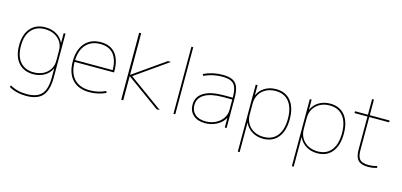

<svg xmlns="http://www.w3.org/2000/svg" viewBox="-78 -1265 4226 2020"><g transform="rotate(15 2035.0 -255.0)"><path d="M258 220Q203 220 155 208Q107 196 68 172L78 155Q115 177 160 188.5Q205 200 258 200Q371 200 420.5 144Q470 88 470 -40V-134H468Q442 -79 390 -49.5Q338 -20 270 -20Q167 -20 108.5 -87.5Q50 -155 50 -275Q50 -395 108.5 -462.5Q167 -530 270 -530Q338 -530 390 -500.5Q442 -471 468 -416H470V-520H490V-40Q490 96 435 158Q380 220 258 220ZM270 -40Q329 -40 374 -63Q419 -86 444.5 -126.5Q470 -167 470 -219V-331Q470 -384 444.5 -424Q419 -464 374 -487Q329 -510 270 -510Q176 -510 123 -449Q70 -388 70 -275Q70 -163 123 -101.5Q176 -40 270 -40Z M891 10Q770 10 704.5 -60Q639 -130 639 -260Q639 -386 701.5 -458Q764 -530 874 -530Q979 -530 1034 -463Q1089 -396 1089 -268Q1089 -264 1089 -263Q1089 -262 1089 -258H649V-278H1079L1069 -268Q1069 -388 1019.5 -449Q970 -510 874 -510Q773 -510 716 -444.5Q659 -379 659 -260Q659 -138 719 -74Q779 -10 891 -10Q936 -10 979.5 -20Q1023 -30 1060 -48L1069 -30Q1030 -11 984 -0.5Q938 10 891 10Z M1236 0V-730H1258V-278H1260L1605 -520H1639L1283 -270L1656 0H1622L1260 -262H1258V0Z M1805 0V-730H1825V0Z M2150 10Q2069 10 2021.5 -32Q1974 -74 1974 -145Q1974 -233 2049.5 -279Q2125 -325 2268 -325H2364Q2364 -396 2349 -436Q2334 -476 2298.5 -493Q2263 -510 2201 -510Q2149 -510 2100 -499Q2051 -488 2004 -466L1995 -484Q2043 -507 2094.5 -518.5Q2146 -530 2201 -530Q2269 -530 2309 -510.5Q2349 -491 2366.5 -446Q2384 -401 2384 -325V0H2364V-104H2363Q2335 -52 2277 -21Q2219 10 2150 10ZM2150 -10Q2210 -10 2258.5 -34Q2307 -58 2335.5 -99Q2364 -140 2364 -190V-305H2268Q2133 -305 2063.5 -264Q1994 -223 1994 -145Q1994 -83 2035.5 -46.5Q2077 -10 2150 -10Z M2783 -530Q2887 -530 2944.5 -459Q3002 -388 3002 -260Q3002 -133 2944.5 -61.5Q2887 10 2783 10Q2715 10 2662.5 -21.5Q2610 -53 2584 -108H2582V210H2562V-520H2582V-412H2584Q2610 -468 2662.5 -499Q2715 -530 2783 -530ZM2783 -510Q2724 -510 2678.5 -486Q2633 -462 2607.5 -419Q2582 -376 2582 -320V-200Q2582 -144 2607.5 -101Q2633 -58 2678.5 -34Q2724 -10 2783 -10Q2878 -10 2930 -75Q2982 -140 2982 -260Q2982 -380 2930 -445Q2878 -510 2783 -510Z M3372 -530Q3476 -530 3533.5 -459Q3591 -388 3591 -260Q3591 -133 3533.5 -61.5Q3476 10 3372 10Q3304 10 3251.5 -21.5Q3199 -53 3173 -108H3171V210H3151V-520H3171V-412H3173Q3199 -468 3251.5 -499Q3304 -530 3372 -530ZM3372 -510Q3313 -510 3267.5 -486Q3222 -462 3196.5 -419Q3171 -376 3171 -320V-200Q3171 -144 3196.5 -101Q3222 -58 3267.5 -34Q3313 -10 3372 -10Q3467 -10 3519 -75Q3571 -140 3571 -260Q3571 -380 3519 -445Q3467 -510 3372 -510Z M3927 10Q3850 10 3817 -24.5Q3784 -59 3784 -140V-500H3643V-520H3784V-690H3804V-520H4020V-500H3804V-140Q3804 -67 3831 -38.5Q3858 -10 3927 -10Q3952 -10 3973.5 -13.5Q3995 -17 4017 -24L4023 -5Q3998 3 3974.5 6.5Q3951 10 3927 10Z"/></g></svg>

Font: M PLUS 1 Thin
Style: Regular
Weight: 100
Designer: Coji Morishita
Foundry: UNDERFOREST DESIGN
Version: Version 1.001